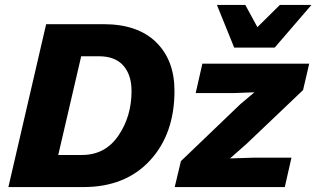

<svg xmlns="http://www.w3.org/2000/svg" viewBox="-20 -758 1282 778"><path d="M929 -565 859 -738H974L1023 -648L1114 -738H1242L1093 -565ZM14 0 167 -660H400Q538 -660 612.5 -587Q687 -514 687 -390Q687 -215 587.5 -107.5Q488 0 318 0ZM216 -130H312Q406 -130 459.5 -208Q513 -286 513 -389Q513 -455 479.5 -492.5Q446 -530 381 -530H309ZM688 0 713 -105 954 -336 1011 -384 932 -381H773L800 -500H1233L1208 -393L979 -175L912 -116L1004 -119H1161L1134 0Z"/></svg>

Font: Elaine Sans
Style: Bold Italic
Weight: 700
Italic angle: -13°
Designer: Wei Huang
Foundry: Wei Huang
Version: Version 2.001;December 24, 2019;FontCreator 12.0.0.2547 64-b